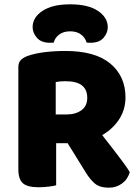

<svg xmlns="http://www.w3.org/2000/svg" viewBox="-20 -859 649 889"><path d="M238 -329H288Q330 -329 357 -348.5Q384 -368 384 -406Q384 -444 359.5 -463.5Q335 -483 282 -483Q269 -483 259 -482Q249 -481 238 -479ZM306 -196H65V-549Q65 -570 77 -581.5Q89 -593 108 -600Q142 -612 187 -617.5Q232 -623 283 -623Q421 -623 491 -564.5Q561 -506 561 -408Q561 -347 526.5 -299Q492 -251 434.5 -223.5Q377 -196 306 -196ZM269 -235 428 -267Q450 -237 473 -208Q496 -179 516.5 -152Q537 -125 554 -102Q571 -79 581 -62Q571 -28 544.5 -9Q518 10 485 10Q442 10 419.5 -9Q397 -28 378 -59ZM65 -264H240V-1Q229 2 206 5Q183 8 159 8Q107 8 86 -10.5Q65 -29 65 -75ZM305 -714Q274 -714 254 -699Q234 -684 229 -662Q224 -661 220 -661Q216 -661 211 -661Q171 -661 151 -684Q131 -707 131 -733Q131 -778 176.5 -808.5Q222 -839 305 -839Q388 -839 433.5 -808.5Q479 -778 479 -733Q479 -707 459.5 -684Q440 -661 399 -661Q395 -661 390.5 -661Q386 -661 381 -662Q375 -684 355.5 -699Q336 -714 305 -714Z"/></svg>

Font: Baloo Bhaijaan 2 ExtraBold
Style: Regular
Weight: 800
Designer: Sanskriti Dholi, Noopur Datye and Ek Type
Foundry: Ek Type
Version: Version 1.701